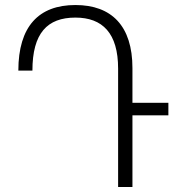

<svg xmlns="http://www.w3.org/2000/svg" viewBox="-20 -744 714 764"><path d="M507 0V-285H650V-335H507V-473C507 -641 424 -724 280 -724C134 -724 53 -639 53 -463H109C109 -612 168 -674 280 -674C388 -674 450 -612 450 -471V0Z"/></svg>

Font: Noto Sans Armenian SemiCondensed Light
Style: Regular
Weight: 300
Width: 4
Designer: Monotype Design Team
Foundry: Monotype Imaging Inc.
Version: Version 2.008